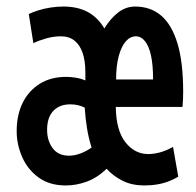

<svg xmlns="http://www.w3.org/2000/svg" viewBox="-20 -555 600 587"><path d="M181 12Q132 12 98.5 -12Q65 -36 48 -74.5Q31 -113 31 -154Q31 -203 49 -240Q67 -277 101 -298.5Q135 -320 182 -320Q196 -320 211.5 -317.5Q227 -315 241 -309V-334Q241 -369 232.5 -393.5Q224 -418 207.5 -431Q191 -444 166 -444Q144 -444 121 -437.5Q98 -431 82 -423L68 -512Q80 -518 97.5 -523.5Q115 -529 135 -532Q155 -535 174 -535Q217 -535 248 -518.5Q279 -502 299 -468Q318 -499 341.5 -517Q365 -535 393 -535Q440 -535 472.5 -507.5Q505 -480 522.5 -422.5Q540 -365 540 -274Q540 -265 539.5 -251Q539 -237 538 -228H334Q335 -156 363.5 -120Q392 -84 433 -84Q451 -84 470.5 -89.5Q490 -95 509 -106L525 -15Q514 -8 498 -1.5Q482 5 462.5 8.5Q443 12 421 12Q384 12 355.5 -2Q327 -16 306 -39Q278 -12 246 0Q214 12 181 12ZM191 -79Q208 -79 226.5 -86Q245 -93 260 -104Q251 -132 246 -163Q241 -194 239 -226Q229 -231 218 -233.5Q207 -236 195 -236Q162 -236 143 -216Q124 -196 124 -158Q124 -125 141 -102Q158 -79 191 -79ZM335 -312H448Q448 -357 441.5 -386Q435 -415 423 -429.5Q411 -444 396 -444Q378 -444 364.5 -428.5Q351 -413 343 -383.5Q335 -354 335 -312Z"/></svg>

Font: Ubuntu Sans Mono Medium
Style: Regular
Weight: 500
Monospace: yes
Designer: Dalton Maag Ltd
Foundry: Dalton Maag Ltd
Version: Version 1.006